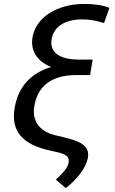

<svg xmlns="http://www.w3.org/2000/svg" viewBox="-20 -757 580 970"><path d="M505.7 -640.6 532.7 -717.3C503.9 -729.8 456.3 -737.2 407 -737.2C268.1 -737.2 160.9 -669 144.2 -568.2C132.8 -498.9 169 -446 239 -418.7C136 -388.1 71.4 -318.2 54 -211.6C34.4 -94.8 92 -26.6 235.8 4.3L261.4 9.9C314.6 21.7 331.3 34.4 326.7 63.9C323.5 81 314.3 103 262.1 150.6L312.5 193.2C371.8 147.4 415.1 88.8 424 40.5C432.5 -11.4 402 -39.4 311.8 -61.1L258.5 -73.9C178.3 -93.8 141 -146 153.4 -220.9C170.8 -325.6 244.3 -377.8 365.8 -377.8H435.4L442.5 -423.3L448.2 -456H378.6C280.5 -456 229.8 -492.9 240.8 -558.9C251.4 -622.9 308.6 -659.1 396.3 -659.1C431.1 -659.1 462 -653.8 505.7 -640.6Z"/></svg>

Font: Margiela Sans
Style: Italic
Weight: 400
Italic angle: -9.39999°
Designer: Stefan Endress, Andreas Faust
Version: Version 1.100;FEAKit 1.0